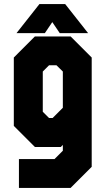

<svg xmlns="http://www.w3.org/2000/svg" viewBox="-20 -718 523 938"><path d="M72.5 200V59H246.5L287 18.5V-10L277 0H150.5L47.5 -103V-437L150.5 -540H325L428 -437V97L325 200ZM219.5 -141.5H237L287 -191.5V-368.5L256 -399H219.5L189 -368.5V-172ZM172.5 -698H298.5L410.5 -556H272L235.5 -610L199 -556H60.5Z"/></svg>

Font: Tourney Condensed Black
Style: Regular
Weight: 900
Width: 3
Designer: Tyler Finck
Foundry: Etcetera Type Co
Version: Version 1.010; ttfautohint (v1.8.3)